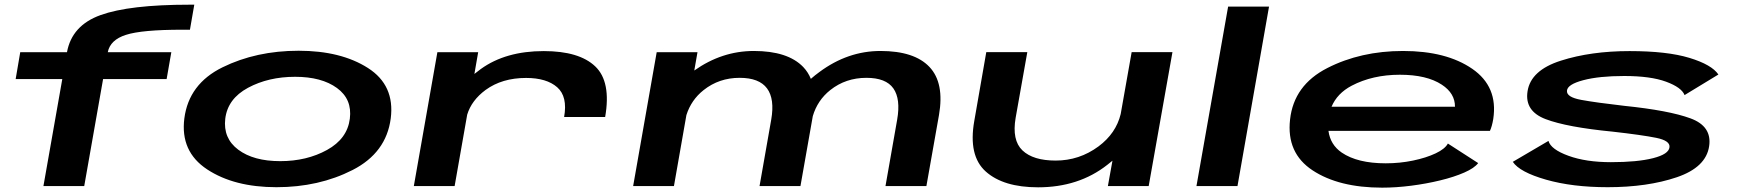

<svg xmlns="http://www.w3.org/2000/svg" viewBox="-20 -814 7610 840"><path d="M170 0 252.5 -468H48.5L68.5 -585.5H273Q294.5 -703 420 -748Q546 -793.5 809 -793.5H830L811 -684H778Q600.5 -684 531 -661.5Q462 -639.5 451.5 -585.5H729.5L709 -468H431L348.5 0Z M1189.5 5Q1004.5 5 886.2 -73Q768 -151 786.5 -296Q806 -447 953.5 -519.5Q1101 -592 1286.5 -592Q1471.5 -592 1589.8 -516.5Q1708 -441 1689.5 -296Q1670 -145.5 1522.5 -70.2Q1375 5 1189.5 5ZM1206 -109Q1322 -109 1410.8 -158Q1499.5 -207 1510.5 -294.5Q1521.5 -380 1454.2 -429Q1387 -478 1271 -478Q1154.5 -478 1065.2 -430Q976 -382 965.5 -294.5Q955.5 -209 1022.5 -159Q1089.5 -109 1206 -109Z M2448 -302Q2464 -391.5 2417.8 -432.2Q2371.5 -473 2281.5 -473Q2176.5 -473 2104.5 -420.5Q2043 -375 2024 -312.5L1969 0H1790.5L1893.5 -585.5H2072L2055.5 -490.5Q2068.5 -501 2083.5 -512Q2192 -590.5 2359 -590.5Q2514 -590.5 2584.2 -523.5Q2654.5 -456.5 2627.5 -302Z M2750 0 2853 -585.5H3031.5L3017.5 -505.5Q3138.5 -591 3278 -591Q3426.5 -591 3494 -521Q3515.5 -498.5 3527.5 -469Q3545 -484.5 3565 -499Q3689 -591 3832 -591Q3980.5 -591 4046.5 -521Q4112.5 -451 4088 -310.5L4033 0H3854L3905 -290Q3921 -381 3888.5 -427.2Q3856 -473.5 3770.5 -473.5Q3680 -473.5 3612.5 -420Q3556.5 -375.5 3536 -306L3482 0H3303L3354 -290Q3370 -381 3335.8 -427.2Q3301.5 -473.5 3216 -473.5Q3126 -473.5 3058.5 -420Q3004 -377 2983 -310.5L2928.5 0Z M4827 0 4847 -111Q4836 -102 4824 -92.5Q4699 5.5 4521.5 5.5Q4370 5.5 4292.8 -63.5Q4215.5 -132.5 4242.5 -285L4295 -586H4474.5L4423.5 -299Q4406.5 -200.5 4453.2 -156Q4500 -111.5 4598.5 -111.5Q4702 -111.5 4786 -173.5Q4862.5 -230.5 4883 -315L4931 -586H5109.5L5005.5 0Z M5214.5 0 5353 -785H5532L5394 0Z M6027 7Q5837.5 7 5722.5 -68.8Q5607.5 -144.5 5624 -291Q5640.5 -441.5 5786.8 -516.2Q5933 -591 6118.5 -591Q6307.5 -591 6421 -513Q6534.5 -435 6513 -293.5Q6507.5 -260.5 6498.5 -241.5H5792Q5800 -181 5850 -146.5Q5919 -99.5 6042.5 -99.5Q6104.5 -99.5 6162 -111.5Q6219.5 -123.5 6260.8 -143Q6302 -162.5 6314.5 -186L6447 -100.5Q6430.5 -78.5 6386 -59Q6341.5 -39.5 6280.8 -24.8Q6220 -10 6153.8 -1.5Q6087.5 7 6027 7ZM5805.5 -347H6345.5Q6346 -405.5 6288 -443.5Q6222 -487 6104.5 -487Q5985 -487 5893.5 -439Q5830 -405.5 5805.5 -347Z M7013.5 5Q6859 5 6743.8 -28Q6628.5 -61 6598.5 -106L6754.5 -197.5Q6765 -160.5 6841.8 -132.5Q6918.5 -104.5 7027.5 -104.5Q7143.5 -104.5 7212.2 -122Q7281 -139.5 7284 -170Q7287.5 -198.5 7225.8 -211Q7164 -223.5 7035.5 -238Q6835 -257.5 6742.2 -292.8Q6649.5 -328 6663 -414.5Q6677 -506.5 6808.5 -548.5Q6940 -590.5 7109.5 -590.5Q7273.5 -590.5 7371.2 -560.8Q7469 -531 7498 -488L7350 -398Q7337 -431.5 7269.2 -456.5Q7201.5 -481.5 7086 -481.5Q6976 -481.5 6907 -463.2Q6838 -445 6835.5 -417.5Q6832.5 -389 6898 -377Q6963.5 -365 7086 -351Q7281 -331 7375.8 -296.2Q7470.5 -261.5 7457.5 -174.5Q7444 -82 7315.8 -38.5Q7187.5 5 7013.5 5Z"/></svg>

Font: Anybody UltraExpanded SemiBold
Style: Italic
Weight: 600
Width: 9
Italic angle: -10°
Designer: Tyler Finck
Foundry: Etcetera Type Company
Version: Version 1.010; ttfautohint (v1.8.3) -l 8 -r 50 -G 200 -x 14 